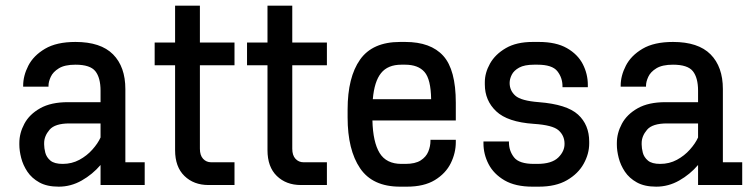

<svg xmlns="http://www.w3.org/2000/svg" viewBox="-20 -663 2695 688"><path d="M190.4 5.9Q148.4 5.9 121.1 -9.3Q93.8 -24.4 78.1 -47.9Q62.5 -71.3 55.9 -97.2Q49.3 -123 49.3 -144.5V-150.4Q49.3 -186 67.4 -219.7Q85.4 -253.4 124 -275.1Q162.6 -296.9 223.6 -296.9H340.3V-337.9Q340.3 -384.3 321.8 -407.7Q303.2 -431.2 250.5 -431.2Q211.9 -431.2 190.9 -418.2Q169.9 -405.3 161.9 -387.7Q153.8 -370.1 153.8 -356V-352.5H63V-356Q63 -391.6 81.5 -427.7Q100.1 -463.9 141.4 -488.3Q182.6 -512.7 250.5 -512.7Q340.8 -512.7 385 -468.3Q429.2 -423.8 429.2 -343.8V-81.5H498.5V0H340.3V-71.8Q311.5 -38.1 272.7 -16.1Q233.9 5.9 190.4 5.9ZM229 -220.7Q176.8 -220.7 157.5 -198Q138.2 -175.3 138.2 -150.4V-145Q138.2 -132.3 142.3 -116Q146.5 -99.6 160.6 -87.6Q174.8 -75.7 204.6 -75.7Q237.3 -75.7 264.4 -90.3Q291.5 -105 311 -127Q330.6 -148.9 340.3 -170.4V-220.7Z M727.1 0Q674.3 0 640.9 -32.5Q607.4 -64.9 607.4 -125V-429.2H534.2V-510.7H607.4V-642.6H696.3V-510.7H820.3V-429.2H696.3V-129.9Q696.3 -106.4 707.8 -94Q719.2 -81.5 736.8 -81.5H820.3V0Z M1058.1 0Q1005.4 0 971.9 -32.5Q938.5 -64.9 938.5 -125V-429.2H865.2V-510.7H938.5V-642.6H1027.3V-510.7H1151.4V-429.2H1027.3V-129.9Q1027.3 -106.4 1038.8 -94Q1050.3 -81.5 1067.9 -81.5H1151.4V0Z M1413.6 5.9Q1314.9 5.9 1270.3 -60.1Q1225.6 -126 1225.6 -242.2V-270.5Q1225.6 -386.2 1270.3 -449.5Q1314.9 -512.7 1413.6 -512.7H1432.1Q1523.4 -512.7 1568.4 -462.9Q1613.3 -413.1 1613.3 -294.9V-231.4H1314.5Q1316.4 -153.8 1340.3 -114.7Q1364.3 -75.7 1418.5 -75.7H1432.6Q1467.8 -75.7 1487.3 -88.1Q1506.8 -100.6 1514.6 -119.6Q1522.5 -138.7 1522.5 -158.7V-162.1H1613.3V-153.8Q1613.3 -114.7 1595.2 -78.1Q1577.1 -41.5 1538.3 -17.8Q1499.5 5.9 1438 5.9ZM1418.5 -431.2Q1369.6 -431.2 1345.5 -401.1Q1321.3 -371.1 1315.9 -307.6H1524.9Q1523.9 -378.9 1501.2 -405Q1478.5 -431.2 1431.6 -431.2Z M1888.2 5.9Q1826.7 5.9 1787.8 -16.8Q1749 -39.6 1730.7 -75Q1712.4 -110.4 1712.4 -149.4V-156.2H1803.7V-152.8Q1803.7 -122.6 1822 -99.1Q1840.3 -75.7 1893.6 -75.7H1905.3Q1957 -75.7 1980.5 -98.6Q2003.9 -121.6 2002.9 -149.4Q2002.4 -177.7 1981.2 -196.3Q1960 -214.8 1892.6 -219.2Q1798.8 -225.6 1758.1 -264.2Q1717.3 -302.7 1717.3 -360.4V-368.7Q1717.3 -401.9 1735.8 -435.1Q1754.4 -468.3 1792.5 -490.5Q1830.6 -512.7 1888.7 -512.7H1911.1Q1972.7 -512.7 2011.5 -490.5Q2050.3 -468.3 2068.4 -433.1Q2086.4 -397.9 2086.4 -358.9V-350.6H1995.6V-354Q1995.6 -384.3 1977.3 -407.7Q1959 -431.2 1905.8 -431.2H1894Q1859.4 -431.2 1840.3 -420.7Q1821.3 -410.2 1813.7 -395Q1806.2 -379.9 1806.2 -365.7Q1806.2 -338.4 1826.7 -320.1Q1847.2 -301.8 1911.1 -296.9Q2011.2 -289.1 2051.3 -252.4Q2091.3 -215.8 2091.3 -155.3V-148.9Q2091.3 -111.8 2071.5 -76.2Q2051.8 -40.5 2011.7 -17.3Q1971.7 5.9 1910.6 5.9Z M2331.5 5.9Q2289.6 5.9 2262.2 -9.3Q2234.9 -24.4 2219.2 -47.9Q2203.6 -71.3 2197 -97.2Q2190.4 -123 2190.4 -144.5V-150.4Q2190.4 -186 2208.5 -219.7Q2226.6 -253.4 2265.1 -275.1Q2303.7 -296.9 2364.7 -296.9H2481.4V-337.9Q2481.4 -384.3 2462.9 -407.7Q2444.3 -431.2 2391.6 -431.2Q2353 -431.2 2332 -418.2Q2311 -405.3 2303 -387.7Q2294.9 -370.1 2294.9 -356V-352.5H2204.1V-356Q2204.1 -391.6 2222.7 -427.7Q2241.2 -463.9 2282.5 -488.3Q2323.7 -512.7 2391.6 -512.7Q2481.9 -512.7 2526.1 -468.3Q2570.3 -423.8 2570.3 -343.8V-81.5H2639.6V0H2481.4V-71.8Q2452.6 -38.1 2413.8 -16.1Q2375 5.9 2331.5 5.9ZM2370.1 -220.7Q2317.9 -220.7 2298.6 -198Q2279.3 -175.3 2279.3 -150.4V-145Q2279.3 -132.3 2283.4 -116Q2287.6 -99.6 2301.8 -87.6Q2315.9 -75.7 2345.7 -75.7Q2378.4 -75.7 2405.5 -90.3Q2432.6 -105 2452.1 -127Q2471.7 -148.9 2481.4 -170.4V-220.7Z"/></svg>

Font: Kay Pho Du SemiBold
Style: Regular
Weight: 600
Designer: Victor Gaultney, Khu Oo Reh
Foundry: SIL International
Version: Version 3.000